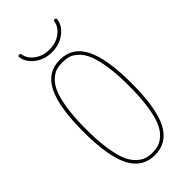

<svg xmlns="http://www.w3.org/2000/svg" viewBox="-284 -989 1068 1068"><g transform="rotate(-45 250.0 -455.0)"><path d="M100.6 -910.2Q98.6 -919.9 110.4 -919.9Q119.1 -919.9 121.1 -911.1Q126 -875 162.1 -847.7Q198.2 -820.3 250 -820.3Q301.8 -820.3 337.9 -847.7Q374 -875 378.9 -911.1Q380.9 -919.9 389.6 -919.9Q400.4 -919.9 399.4 -910.2Q394.5 -865.2 351.6 -832.5Q308.6 -799.8 250 -799.8Q191.4 -799.8 148.9 -832.5Q106.4 -865.2 100.6 -910.2ZM298.8 -713.4Q277.3 -719.7 250 -719.7Q222.7 -719.7 201.2 -713.4Q179.7 -707 156.2 -685.5Q132.8 -664.1 116.7 -626.5Q100.6 -588.9 90.3 -522.5Q80.1 -456.1 80.1 -365.2Q80.1 -274.4 90.3 -207.5Q100.6 -140.6 116.7 -103.5Q132.8 -66.4 156.2 -44.9Q179.7 -23.4 201.2 -16.6Q222.7 -9.8 250 -9.8Q277.3 -9.8 298.8 -16.6Q320.3 -23.4 343.8 -44.9Q367.2 -66.4 383.3 -103.5Q399.4 -140.6 409.7 -207.5Q419.9 -274.4 419.9 -365.2Q419.9 -456.1 409.7 -522.5Q399.4 -588.9 383.3 -626.5Q367.2 -664.1 343.8 -685.5Q320.3 -707 298.8 -713.4ZM394 -80.6Q347.7 9.8 250 9.8Q152.3 9.8 106 -80.6Q59.6 -170.9 59.6 -364.7Q59.6 -558.6 106 -649.4Q152.3 -740.2 250 -740.2Q347.7 -740.2 394 -649.4Q440.4 -558.6 440.4 -364.7Q440.4 -170.9 394 -80.6Z"/></g></svg>

Font: Rounded-X Mgen+ 2m thin
Style: Regular
Weight: 100
Designer: [Source Han Sans]
Ryoko NISHIZUKA  (kana & ideographs); Paul D. Hunt (Latin, Greek & Cyrillic); Wenlong ZHANG  (bopomofo
Version: Version 1.059.20150602